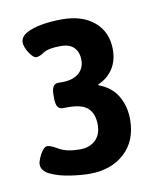

<svg xmlns="http://www.w3.org/2000/svg" viewBox="-57 -811 425 515"><g transform="rotate(-10 155.0 -553.5)"><path d="M147 -343Q125 -343 94.5 -347.5Q64 -352 41.5 -362.5Q19 -373 19 -391Q19 -397 23.5 -408Q28 -419 34.5 -427.5Q41 -436 48 -436Q56 -436 76.5 -424Q97 -412 133 -412Q159 -412 175 -427Q191 -442 191 -469Q191 -498 175.5 -513.5Q160 -529 122 -529H106Q88 -529 88 -558V-569Q88 -598 106 -598H117Q146 -598 162 -611.5Q178 -625 178 -647Q178 -669 166 -681.5Q154 -694 130 -694Q96 -694 82.5 -685Q69 -676 61 -676Q52 -676 41.5 -692.5Q31 -709 31 -721Q31 -736 47.5 -745.5Q64 -755 90 -759.5Q116 -764 145 -764Q201 -764 233.5 -736Q266 -708 266 -661Q266 -630 251.5 -608Q237 -586 211 -575V-573Q246 -560 262.5 -532Q279 -504 279 -468Q279 -410 242.5 -376.5Q206 -343 147 -343Z"/></g></svg>

Font: Asap
Style: Bold
Weight: 700
Designer: Pablo Cosgaya
Foundry: Omnibus-Type
Version: Version 3.001; ttfautohint (v1.8.3)